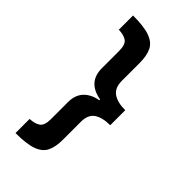

<svg xmlns="http://www.w3.org/2000/svg" viewBox="-279 -863 1059 1059"><g transform="rotate(45 250.5 -333.5)"><path d="M420 -275Q359 -275 325.5 -252Q292 -229 292 -174V-34Q292 22 275 57Q258 92 212.5 108.5Q167 125 81 125V15Q121 13 143 -2.5Q165 -18 165 -67V-201Q165 -255 195 -287.5Q225 -320 280 -330V-336Q165 -356 165 -465V-599Q165 -649 143 -664.5Q121 -680 81 -681V-792Q167 -792 212.5 -775.5Q258 -759 275 -724Q292 -689 292 -633V-494Q292 -439 325.5 -415.5Q359 -392 420 -392Z"/></g></svg>

Font: Noto Sans Bengali
Style: Bold
Weight: 700
Designer: Jelle Bosma - Monotype Design Team
Foundry: Monotype Imaging Inc.
Version: Version 2.003; ttfautohint (v1.8.4.7-5d5b)